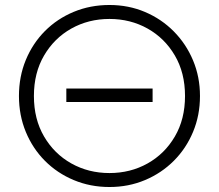

<svg xmlns="http://www.w3.org/2000/svg" viewBox="-20 -735 878 770"><path d="M419 15Q342 15 275.8 -12.8Q209.5 -40.5 160.2 -90Q111 -139.5 83.5 -206Q56 -272.5 56 -350Q56 -428 83.5 -494.5Q111 -561 160.2 -610.5Q209.5 -660 275.8 -687.5Q342 -715 419 -715Q495.5 -715 561.5 -687Q627.5 -659 677 -609Q726.5 -559 754.2 -492.8Q782 -426.5 782 -350Q782 -272.5 754.2 -206Q726.5 -139.5 677 -90Q627.5 -40.5 561.5 -12.8Q495.5 15 419 15ZM419 -41Q503 -41 571.8 -79.5Q640.5 -118 681.2 -187.5Q722 -257 722 -350Q722 -443 681.2 -512.5Q640.5 -582 571.8 -620.5Q503 -659 419 -659Q335 -659 266.2 -620.5Q197.5 -582 156.8 -512.5Q116 -443 116 -350Q116 -257 156.8 -187.5Q197.5 -118 266.2 -79.5Q335 -41 419 -41ZM246 -326V-380H592V-326Z"/></svg>

Font: Geologica Thin
Style: Regular
Weight: 100
Designer: Sindre Bremnes, Frode Helland
Foundry: Monokrom Skriftforlag AS
Version: Version 1.010; ttfautohint (v1.8.4.7-5d5b);gftools[0.9.28]